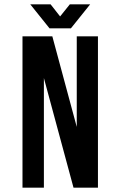

<svg xmlns="http://www.w3.org/2000/svg" viewBox="-20 -868 576 888"><path d="M183 -507V0H84V-700H222L335 -281V-700H433V0H320ZM214 -848 258 -792 303 -848H397L308 -737H209L120 -848Z"/></svg>

Font: Bebas Neue Bold
Style: Regular
Weight: 700
Designer: Ryoichi Tsunekawa & LGV (GE)
Foundry: Free Software Foundation, Inc.
Version: Version 1.003 August 13, 2016